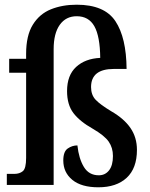

<svg xmlns="http://www.w3.org/2000/svg" viewBox="-20 -786 637 816"><path d="M398 10Q326 10 287.5 -21.5Q249 -53 249 -104Q249 -142 268 -155Q287 -168 309 -168Q315 -112 336.5 -76.5Q358 -41 400 -41Q427 -41 443.5 -62Q460 -83 460 -123Q460 -158 442 -184Q424 -210 374 -239Q319 -270 292 -305.5Q265 -341 265 -399Q265 -466 303.5 -501.5Q342 -537 406 -540Q405 -632 381 -674.5Q357 -717 306 -717Q260 -717 234 -680.5Q208 -644 208 -577V0H9V-47H41Q63 -47 77 -58.5Q91 -70 91 -115V-477H19V-536H91V-557Q91 -635 119.5 -681Q148 -727 196.5 -746.5Q245 -766 306 -766Q424 -766 470.5 -696Q517 -626 518 -493H464Q367 -493 367 -416Q367 -383 386 -362.5Q405 -342 453 -313Q507 -282 534.5 -242Q562 -202 562 -149Q562 -71 518.5 -30.5Q475 10 398 10Z"/></svg>

Font: Noto Serif Condensed SemiBold
Style: Regular
Weight: 600
Width: 3
Designer: Monotype Design Team
Foundry: Monotype Imaging Inc.
Version: Version 2.013